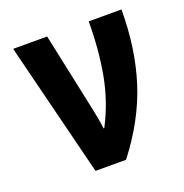

<svg xmlns="http://www.w3.org/2000/svg" viewBox="-104 -644 709 738"><g transform="rotate(-20 250.0 -274.5)"><path d="M289 0Q386 -125 428 -257Q470 -389 470 -549H336Q336 -433 317.5 -333Q299 -233 252 -143H249Q247 -163 242 -189Q237 -215 234 -229L166 -549H27L164 0Z"/></g></svg>

Font: Noto Sans Mono UI Condensed ExtraBold
Style: Regular
Weight: 800
Width: 3
Designer: Monotype Design team
Foundry: Monotype Imaging Inc.
Version: 1.000